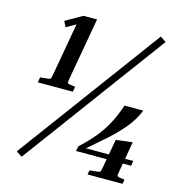

<svg xmlns="http://www.w3.org/2000/svg" viewBox="-102 -769 794 858"><g transform="rotate(15 294.5 -340.0)"><path d="M102 -636 179 -680H242L191 -392Q188 -376 189.5 -372.5Q191 -369 198 -368L225 -364L221 -340H59L63 -364L101 -368Q109 -369 111 -372.5Q113 -376 116 -392L159 -635L115 -610ZM537 -680 564 -662 75 0 48 -18ZM438 -48 445 -88H303L308 -111Q346 -146 373.5 -179Q401 -212 422 -250.5Q443 -289 460 -340H547Q529 -295 497 -256.5Q465 -218 425.5 -183Q386 -148 343 -111H449L462 -182L538 -191L524 -111H562L558 -88H520L513 -48Q510 -32 511 -29Q512 -26 520 -24L546 -20L542 0H380L384 -20L423 -24Q431 -25 433 -28.5Q435 -32 438 -48Z"/></g></svg>

Font: Inria Serif
Style: Bold Italic
Weight: 700
Italic angle: -10°
Designer: Black Foundry Team
Foundry: Black Foundry
Version: Version 1.000; ttfautohint (v1.8.3)